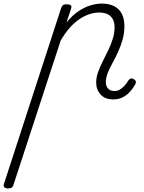

<svg xmlns="http://www.w3.org/2000/svg" viewBox="-151 -539 806 1074"><path d="M-107 515Q-120 515 -126.5 508.5Q-133 502 -129 490L191 -494Q196 -506 201.5 -510.5Q207 -515 221 -515Q238 -515 244.5 -509.5Q251 -504 247 -492L221 -413Q254 -454 289 -477Q324 -500 357.5 -509.5Q391 -519 418 -519Q460 -519 488.5 -504Q517 -489 531 -460.5Q545 -432 545 -393Q545 -353 534.5 -316.5Q524 -280 509 -247.5Q494 -215 478 -186Q462 -157 451.5 -130.5Q441 -104 441 -79Q441 -58 453 -44Q465 -30 490 -30Q506 -30 519.5 -38Q533 -46 545.5 -59.5Q558 -73 567 -89Q571 -95 578 -99Q585 -103 597 -96Q608 -90 609 -82Q610 -74 605 -66Q594 -46 577 -27Q560 -8 537 4.5Q514 17 483 17Q436 17 411.5 -10.5Q387 -38 387 -78Q387 -106 397.5 -135.5Q408 -165 423.5 -195.5Q439 -226 454.5 -258Q470 -290 480 -322.5Q490 -355 490 -387Q490 -426 468 -447.5Q446 -469 404 -469Q378 -469 350 -460Q322 -451 293.5 -432Q265 -413 238.5 -383Q212 -353 188 -311L-76 496Q-79 506 -85.5 510.5Q-92 515 -107 515Z"/></svg>

Font: Playwrite RO ExtraLight
Style: Regular
Weight: 250
Version: Version 1.002